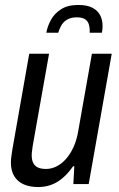

<svg xmlns="http://www.w3.org/2000/svg" viewBox="-20 -743 481 775"><path d="M134 12Q101 12 76.5 1.5Q52 -9 38 -31Q24 -53 24 -87Q24 -99 26 -112.5Q28 -126 30 -140L98 -526H178L112 -154Q111 -144 109.5 -134.5Q108 -125 108 -116Q108 -97 114.5 -84.5Q121 -72 134 -66.5Q147 -61 166 -61Q187 -61 207.5 -71Q228 -81 246 -101Q264 -121 277.5 -151Q291 -181 297 -221L351 -526H431L338 0H276L280 -72H275Q255 -43 232.5 -24Q210 -5 185.5 3.5Q161 12 134 12ZM296 -723Q332 -723 353.5 -711.5Q375 -700 384.5 -681Q394 -662 394 -639Q394 -632 393.5 -625.5Q393 -619 391 -611H342Q343 -633 338 -646.5Q333 -660 321.5 -666.5Q310 -673 290 -673Q265 -673 249.5 -663Q234 -653 226.5 -638.5Q219 -624 215 -611H167Q172 -638 186 -663.5Q200 -689 227 -706Q254 -723 296 -723Z"/></svg>

Font: Archivo Condensed
Style: Italic
Weight: 400
Width: 3
Italic angle: -10°
Designer: Hector Gatti
Foundry: Omnibus-Type
Version: Version 2.001